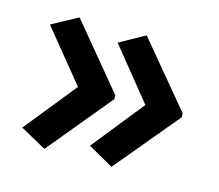

<svg xmlns="http://www.w3.org/2000/svg" viewBox="-71 -517 693 608"><g transform="rotate(15 275.5 -213.5)"><path d="M393 -215 257 -45 340 2 514 -207V-220L340 -429L257 -383ZM172 -215 35 -45 120 2 293 -207V-220L120 -429L35 -383Z"/></g></svg>

Font: Noto Sans Syriac SemiBold
Style: Regular
Weight: 600
Designer: Patrick Giasson and the Monotype Design Team
Foundry: Monotype Imaging Inc.
Version: Version 3.000